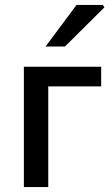

<svg xmlns="http://www.w3.org/2000/svg" viewBox="-20 -760 456 780"><path d="M77 0V-489H391V-409H176V0ZM165 -571 291 -740H398L404 -730L244 -571Z"/></svg>

Font: Source Sans 3 Medium
Style: Regular
Weight: 500
Designer: Paul D. Hunt
Foundry: Adobe
Version: Version 3.052;hotconv 1.1.0;makeotfexe 2.6.0